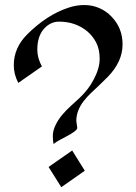

<svg xmlns="http://www.w3.org/2000/svg" viewBox="-20 -740 549 774"><path d="M130.4 -539.6Q130.4 -506.3 148.9 -472.2L53.7 -405.8Q35.6 -440.4 35.6 -477.1Q35.6 -547.4 89.4 -601.1Q168.5 -680.2 255.9 -709Q287.6 -719.7 319.8 -719.7Q352.1 -719.7 380.6 -707.3Q409.2 -694.8 429.7 -672.9Q474.1 -627 474.1 -561Q474.1 -491.7 415 -430.7Q398.4 -413.6 380.9 -397.2Q363.3 -380.9 346.7 -365Q330.1 -349.1 316.9 -332Q287.6 -293.5 287.6 -252.4L291.5 -224.6Q291.5 -212.4 243.9 -188Q196.3 -163.6 196.3 -158.2Q192.9 -171.4 192.9 -191.9Q192.9 -212.4 203.4 -234.6Q213.9 -256.8 230 -276.1Q246.1 -295.4 265.1 -312.5Q284.2 -329.6 300.8 -345.2Q317.4 -360.8 332 -379.4Q346.7 -397.9 357.4 -418.9Q381.8 -464.4 381.8 -502.7Q381.8 -541 367.9 -568.1Q354 -595.2 331.1 -614.3Q283.7 -652.8 217.8 -652.8Q184.1 -652.8 158.2 -625Q130.4 -594.7 130.4 -539.6ZM321.8 -51.8 227.1 14.6 175.8 -66.9 271 -133.3Z"/></svg>

Font: Fondamento
Style: Regular
Weight: 400
Version: Version 1.000